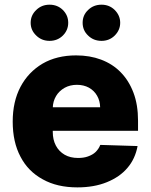

<svg xmlns="http://www.w3.org/2000/svg" viewBox="-20 -789 643 819"><path d="M310.1 10.3Q223.6 10.3 162.6 -23.9Q99.6 -58.1 67.4 -120.6Q34.2 -182.6 34.2 -270.5Q34.2 -355.5 67.4 -418.5Q100.6 -481.4 161.6 -517.6Q222.2 -552.7 304.7 -552.7Q363.3 -552.7 411.1 -534.7Q460.4 -516.1 494.6 -481Q529.8 -445.3 549.3 -393.6Q568.8 -342.3 568.8 -273.9V-231H94.7V-331.5H407.2Q406.7 -358.9 394 -380.9Q381.8 -402.3 359.4 -415Q336.9 -427.2 308.1 -427.2Q278.8 -427.2 255.9 -414.6Q231.9 -400.9 219.2 -379.4Q205.6 -356.4 205.1 -328.6V-226.1Q205.1 -192.9 218.3 -168Q231.4 -143.1 255.9 -128.9Q279.8 -115.2 313 -115.2Q337.4 -115.2 355 -121.6Q375.5 -128.9 387.2 -140.1Q401.4 -153.8 407.7 -170.9L566.9 -166Q556.6 -111.3 523.9 -73.2Q491.2 -34.2 435.5 -11.7Q381.3 10.3 310.1 10.3ZM134.8 -637.2Q110.8 -659.7 110.8 -691.9Q110.8 -724.1 134.8 -746.6Q157.7 -769 191.4 -769Q225.1 -769 248 -746.6Q271 -723.6 271 -691.9Q271 -660.2 248 -637.2Q225.1 -614.7 191.4 -614.7Q157.7 -614.7 134.8 -637.2ZM413.1 -614.7Q378.9 -614.7 356 -637.2Q332.5 -659.2 332.5 -691.9Q332.5 -724.6 356 -746.6Q378.9 -769 413.1 -769Q446.3 -769 469.2 -746.6Q492.7 -723.1 492.7 -691.9Q492.7 -660.6 469.2 -637.2Q446.3 -614.7 413.1 -614.7Z"/></svg>

Font: My Font
Style: Regular
Weight: 500
Designer: Rasmus Andersson
Foundry: rsms
Version: Version 0.001